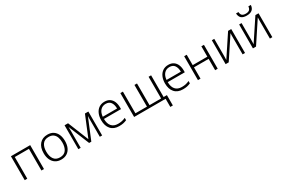

<svg xmlns="http://www.w3.org/2000/svg" viewBox="122 -2133 5445 3702"><g transform="rotate(-30 2844.5 -282.5)"><path d="M517 -532V0H460V-482H145V0H88V-532Z M1139 -266Q1139 -183 1111.5 -121Q1084 -59 1030.5 -24.5Q977 10 900 10Q826 10 773 -24Q720 -58 691.5 -120Q663 -182 663 -266Q663 -396 727.5 -469Q792 -542 904 -542Q980 -542 1032.5 -507.5Q1085 -473 1112 -411Q1139 -349 1139 -266ZM722 -266Q722 -164 765 -101.5Q808 -39 900 -39Q993 -39 1036.5 -101.5Q1080 -164 1080 -266Q1080 -332 1062 -383Q1044 -434 1005 -463Q966 -492 903 -492Q812 -492 767 -432Q722 -372 722 -266Z M1812 -532V0H1760V-376Q1760 -379 1760 -382V-383Q1760 -384 1760 -384V-386Q1760 -386 1760 -387V-388Q1760 -389 1760 -389V-391Q1760 -391 1760 -392V-393Q1760 -394 1760 -395V-416Q1760 -436 1762 -458H1760L1571 0H1522L1335 -458H1332Q1334 -436 1334 -416V-409Q1334 -408 1334 -408V-404Q1334 -402 1334 -400V-399Q1334 -398 1334 -397V0H1282V-532H1360L1546 -70L1736 -532Z M2175 -542Q2243 -542 2289 -510.5Q2335 -479 2358 -424Q2381 -369 2381 -298V-258H2001Q2001 -153 2050 -96.5Q2099 -40 2191 -40Q2241 -40 2278 -48Q2315 -56 2359 -76V-24Q2319 -6 2280 2Q2241 10 2189 10Q2070 10 2006 -63Q1942 -136 1942 -262Q1942 -343 1969.5 -406.5Q1997 -470 2049 -506Q2101 -542 2175 -542ZM2174 -494Q2101 -494 2055.5 -445Q2010 -396 2002 -306H2321Q2321 -390 2285.5 -442Q2250 -494 2174 -494Z M3209 -532V-49H3282V181H3225V0H2524V-532H2581V-49H2838V-532H2895V-49H3153V-532Z M3595 -542Q3663 -542 3709 -510.5Q3755 -479 3778 -424Q3801 -369 3801 -298V-258H3421Q3421 -153 3470 -96.5Q3519 -40 3611 -40Q3661 -40 3698 -48Q3735 -56 3779 -76V-24Q3739 -6 3700 2Q3661 10 3609 10Q3490 10 3426 -63Q3362 -136 3362 -262Q3362 -343 3389.5 -406.5Q3417 -470 3469 -506Q3521 -542 3595 -542ZM3594 -494Q3521 -494 3475.5 -445Q3430 -396 3422 -306H3741Q3741 -390 3705.5 -442Q3670 -494 3594 -494Z M4002 -532V-301H4328V-532H4385V0H4328V-252H4002V0H3945V-532Z M4615 -532V-161Q4615 -139 4614 -111.5Q4613 -84 4612 -62L4923 -532H4993V0H4939V-371Q4939 -393 4939.5 -422Q4940 -451 4941 -471L4630 0H4561V-532Z M5223 -532V-161Q5223 -139 5222 -111.5Q5221 -84 5220 -62L5531 -532H5601V0H5547V-371Q5547 -393 5547.5 -422Q5548 -451 5549 -471L5238 0H5169V-532ZM5553 -746Q5544 -606 5385 -606Q5305 -606 5266 -640Q5227 -674 5223 -746H5277Q5281 -692 5307 -670Q5333 -648 5387 -648Q5438 -648 5465.5 -670Q5493 -692 5498 -746Z"/></g></svg>

Font: BC Sans Light
Style: Regular
Weight: 300
Designer: Monotype Design Team
Foundry: Monotype Imaging Inc.
Version: Version 2.000;GOOG;noto-source:20170915:90ef993387c0